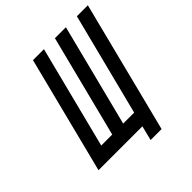

<svg xmlns="http://www.w3.org/2000/svg" viewBox="-201 -807 1031 1031"><g transform="rotate(-45 314.0 -292.0)"><path d="M395.8 -83.3 544.2 -666.7H627.5L437.5 83.3H354.2L375 0H41.7L210.8 -666.7H294.2L145.8 -83.3H229.2L377.5 -666.7H460.8L312.5 -83.3Z"/></g></svg>

Font: Yulong
Style: Italic
Weight: 400
Italic angle: -14.25°
Designer: GGBotNet
Foundry: f0n7.com
Version: 1.00